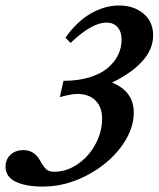

<svg xmlns="http://www.w3.org/2000/svg" viewBox="-34 -671 580 702"><path d="M123 11.2Q60.5 11.2 23.4 -6.6Q-13.7 -24.4 -13.7 -61.5Q-13.7 -87.9 4.2 -105Q22 -122.1 52.2 -122.1Q90.8 -122.1 111.8 -85Q124.5 -62 134.8 -52.5Q145 -43 163.6 -43Q210.4 -43 251.5 -71.8Q292.5 -100.6 315.9 -145.5Q339.4 -190.4 339.4 -237.8Q339.4 -278.8 315.4 -303.2Q291.5 -327.6 248.5 -327.6Q227.5 -327.6 184.6 -315.9L198.2 -375.5Q250.5 -375.5 292 -387.9Q333.5 -400.4 358.9 -421.6Q384.3 -442.9 397.5 -469.5Q410.6 -496.1 410.6 -525.9Q410.6 -554.7 396 -571.5Q381.3 -588.4 355 -588.4Q302.2 -588.4 224.1 -514.2L205.1 -533.2Q246.1 -591.3 297.1 -621.1Q348.1 -650.9 401.9 -650.9Q455.1 -650.9 490.5 -621.3Q525.9 -591.8 525.9 -541.5Q525.9 -492.2 487.5 -448.5Q449.2 -404.8 375.5 -369.1Q455.1 -336.9 455.1 -259.3Q455.1 -195.3 407.5 -132.3Q359.9 -69.3 282.2 -29.1Q204.6 11.2 123 11.2Z"/></svg>

Font: Elstob 8pt
Style: Bold Italic
Weight: 700
Italic angle: -20°
Designer: Peter S. Baker
Version: Version 1.015